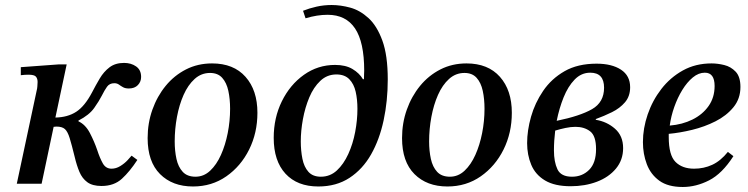

<svg xmlns="http://www.w3.org/2000/svg" viewBox="-20 -733 2983 766"><path d="M385 9Q349 9 328.5 -6Q308 -21 297 -47Q286 -73 278 -107Q266 -156 258 -182Q250 -208 239 -218Q228 -228 205 -228Q200 -228 194 -227L146 0H47L127 -375Q128 -377 129 -388Q130 -399 130 -406Q130 -419 123.5 -427Q117 -435 93 -435Q86 -435 79 -434.5Q72 -434 63 -433V-465L213 -476H246L201 -264Q250 -265 284 -287Q318 -309 347 -364Q362 -393 378 -420Q394 -447 417 -464.5Q440 -482 475 -482Q503 -482 523 -468Q543 -454 543 -426Q543 -407 530 -393.5Q517 -380 494 -380Q480 -380 471 -385Q462 -390 454.5 -395.5Q447 -401 436 -401Q417 -401 407 -387Q397 -373 386 -351Q376 -331 356 -302.5Q336 -274 293 -252V-249Q321 -236 338.5 -202.5Q356 -169 368 -134Q378 -103 390 -81.5Q402 -60 425 -60Q443 -60 460 -70.5Q477 -81 489 -94Q501 -107 505 -112L528 -95Q498 -49 466.5 -20Q435 9 385 9Z M750 11Q668 11 618.5 -38.5Q569 -88 569 -182Q569 -242 588 -295.5Q607 -349 641 -390.5Q675 -432 722 -456Q769 -480 826 -480Q912 -480 959.5 -426.5Q1007 -373 1007 -283Q1007 -203 974 -136.5Q941 -70 883 -29.5Q825 11 750 11ZM760 -28Q793 -28 818.5 -52Q844 -76 861.5 -115Q879 -154 888.5 -202Q898 -250 898 -299Q898 -338 891 -370.5Q884 -403 866.5 -422.5Q849 -442 818 -442Q783 -442 756.5 -418Q730 -394 712.5 -354.5Q695 -315 686 -266.5Q677 -218 677 -169Q677 -131 684 -99Q691 -67 709 -47.5Q727 -28 760 -28Z M1250 11Q1166 11 1119 -40Q1072 -91 1072 -183Q1072 -263 1104.5 -329Q1137 -395 1192.5 -434.5Q1248 -474 1317 -474Q1359 -474 1386.5 -457.5Q1414 -441 1428 -417H1432Q1432 -427 1432.5 -437.5Q1433 -448 1433 -451Q1433 -565 1396.5 -619.5Q1360 -674 1287 -674Q1266 -674 1244 -670.5Q1222 -667 1199 -660L1189 -690Q1214 -700 1243 -706.5Q1272 -713 1303 -713Q1339 -713 1377.5 -702.5Q1416 -692 1450 -661Q1484 -630 1505.5 -571Q1527 -512 1527 -416Q1527 -330 1510.5 -253Q1494 -176 1460.5 -117Q1427 -58 1374.5 -23.5Q1322 11 1250 11ZM1260 -28Q1297 -28 1324 -53Q1351 -78 1369.5 -118.5Q1388 -159 1397 -206.5Q1406 -254 1406 -299Q1406 -336 1399 -367Q1392 -398 1373.5 -417Q1355 -436 1322 -436Q1285 -436 1258 -410.5Q1231 -385 1214 -344.5Q1197 -304 1188.5 -257.5Q1180 -211 1180 -169Q1180 -132 1186.5 -99.5Q1193 -67 1210.5 -47.5Q1228 -28 1260 -28Z M1765 11Q1683 11 1633.5 -38.5Q1584 -88 1584 -182Q1584 -242 1603 -295.5Q1622 -349 1656 -390.5Q1690 -432 1737 -456Q1784 -480 1841 -480Q1927 -480 1974.5 -426.5Q2022 -373 2022 -283Q2022 -203 1989 -136.5Q1956 -70 1898 -29.5Q1840 11 1765 11ZM1775 -28Q1808 -28 1833.5 -52Q1859 -76 1876.5 -115Q1894 -154 1903.5 -202Q1913 -250 1913 -299Q1913 -338 1906 -370.5Q1899 -403 1881.5 -422.5Q1864 -442 1833 -442Q1798 -442 1771.5 -418Q1745 -394 1727.5 -354.5Q1710 -315 1701 -266.5Q1692 -218 1692 -169Q1692 -131 1699 -99Q1706 -67 1724 -47.5Q1742 -28 1775 -28Z M2257 10Q2193 10 2154.5 -13Q2116 -36 2099.5 -75.5Q2083 -115 2083 -162Q2083 -212 2098.5 -267Q2114 -322 2147 -370.5Q2180 -419 2232.5 -449Q2285 -479 2360 -479Q2421 -479 2457.5 -455Q2494 -431 2494 -385Q2494 -349 2473.5 -325Q2453 -301 2421.5 -285.5Q2390 -270 2357 -258V-255Q2401 -248 2433.5 -219.5Q2466 -191 2466 -142Q2466 -95 2437.5 -60.5Q2409 -26 2361.5 -8Q2314 10 2257 10ZM2262 -28Q2303 -28 2330.5 -55.5Q2358 -83 2358 -138Q2358 -191 2334.5 -209Q2311 -227 2276 -227Q2257 -227 2236 -222.5Q2215 -218 2195 -212Q2190 -171 2190 -133Q2190 -87 2204 -57.5Q2218 -28 2262 -28ZM2201 -251Q2294 -270 2342 -297.5Q2390 -325 2390 -383Q2390 -443 2335 -443Q2299 -443 2272.5 -415.5Q2246 -388 2228.5 -344.5Q2211 -301 2201 -251Z M2704 13Q2645 13 2610.5 -12Q2576 -37 2560.5 -78Q2545 -119 2545 -166Q2545 -221 2564 -276.5Q2583 -332 2618.5 -378Q2654 -424 2704.5 -452Q2755 -480 2819 -480Q2843 -480 2869.5 -473.5Q2896 -467 2915 -447Q2934 -427 2934 -386Q2934 -339 2906 -305Q2878 -271 2834.5 -249Q2791 -227 2741.5 -215Q2692 -203 2648 -199Q2648 -193 2648 -186Q2648 -114 2675 -87Q2702 -60 2749 -60Q2788 -60 2821.5 -75.5Q2855 -91 2884 -127L2906 -110Q2861 -40 2809 -13.5Q2757 13 2704 13ZM2652 -232Q2702 -236 2742.5 -256Q2783 -276 2807 -310Q2831 -344 2831 -390Q2831 -443 2792 -443Q2767 -443 2744 -424Q2721 -405 2702 -374Q2683 -343 2670 -306Q2657 -269 2652 -232Z"/></svg>

Font: STIX Two Text Medium
Style: Italic
Weight: 500
Italic angle: -12°
Designer: Ross Mills, John Hudson & Paul Hanslow, Tiro Typeworks Ltd; with prior portions MicroPress Inc. and Coen Hoffman, Elsevi
Foundry: Tiro Typeworks Ltd
Version: Version 2.13 b171